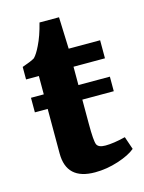

<svg xmlns="http://www.w3.org/2000/svg" viewBox="-88 -576 477 637"><g transform="rotate(-15 151.0 -257.0)"><path d="M289 -287V-237H181V-154Q181 -95 186.5 -82.5Q192 -70 216 -70Q244 -70 284 -80H285L300 -36Q280 -19 240 -6Q200 7 160 7Q62 7 62 -84V-237H18V-287H62V-350H18V-393Q50 -404 61 -411Q72 -422 84 -447Q99 -477 110 -521H177L181 -412H289V-350H181V-287Z"/></g></svg>

Font: Aikya
Style: Bold
Weight: 700
Designer: Neelakash Kshetrimayum (Latin subset based on Merriweather by Eben Sorkin)
Foundry: Brand New Type
Version: Version 1.00 b005